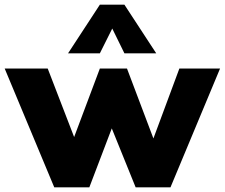

<svg xmlns="http://www.w3.org/2000/svg" viewBox="-31 -801 961 821"><path d="M910 -508 698 0H549L447 -252L351 0H201L-11 -508H173L286 -215L396 -508H512L625 -209L736 -508ZM260 -573 396 -781H501L637 -573H501L449 -679L396 -573Z"/></svg>

Font: Muli Black
Style: Regular
Weight: 900
Designer: Vernon Adams
Foundry: Vernon Adams
Version: Version 2.001